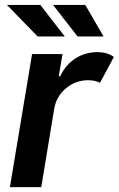

<svg xmlns="http://www.w3.org/2000/svg" viewBox="-20 -767 487 787"><path d="M20.6 0 111.5 -545.5H236.2L220.9 -454.5H226.6Q249.3 -502.1 289.6 -527.7Q329.9 -553.3 377.8 -553.3Q421.2 -553.3 446.7 -533.4L389.9 -427.6Q381 -432.5 368.6 -435.4Q356.2 -438.2 340.6 -438.2Q290.5 -438.2 250.7 -405.4Q210.9 -372.5 202.1 -320.7L149.1 0ZM245.7 -617.5H134.2L8.5 -746.8H145.2ZM404.5 -617.5H297.9L197.4 -746.8H329.5Z"/></svg>

Font: Inter UI Semi Bold
Style: Italic
Weight: 600
Italic angle: -9.39999°
Designer: Rasmus Andersson
Foundry: rsms
Version: 3.2;8d6f07862